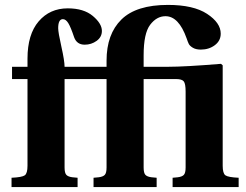

<svg xmlns="http://www.w3.org/2000/svg" viewBox="-20 -762 1001 782"><path d="M27 0V-38Q70 -40 81 -48Q92 -56 92 -87V-440H29V-490H92V-523Q92 -622 137.5 -675Q183 -728 256 -728Q321 -728 358 -697Q395 -666 395 -636Q395 -611 373.5 -595.5Q352 -580 325 -580Q293 -580 282 -610Q268 -652 258 -668Q248 -684 236 -684Q217 -684 217 -647Q217 -630 230 -572Q243 -514 243 -490H414V-515Q414 -623 474.5 -682.5Q535 -742 664 -742Q768 -742 823.5 -705.5Q879 -669 879 -625Q879 -596 855 -578Q831 -560 798 -560Q778 -560 765.5 -567.5Q753 -575 749 -583Q745 -591 740 -606Q708 -696 654 -696Q618 -696 591.5 -661Q565 -626 565 -537V-490H665Q733 -490 880 -502L887 -496V-87Q887 -56 898 -48Q909 -40 952 -38V0H683V-38L704 -40Q721 -42 728.5 -49.5Q736 -57 736 -80V-389Q736 -421 728.5 -430.5Q721 -440 697 -440H565V-80Q565 -57 572.5 -49.5Q580 -42 597 -40L618 -38V0H361V-38L382 -40Q399 -42 406.5 -49.5Q414 -57 414 -80V-440H243V-80Q243 -57 250.5 -49.5Q258 -42 275 -40L296 -38V0Z"/></svg>

Font: Heuristica
Style: Bold
Weight: 700
Version: Version 1.0.2